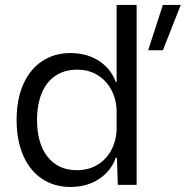

<svg xmlns="http://www.w3.org/2000/svg" viewBox="-20 -749 752 778"><path d="M47.3 -262.7Q47.3 -346.4 74.3 -407.4Q101.3 -468.4 150.8 -501.2Q200.3 -534 264.9 -534Q332 -534 380.8 -502.4Q429.6 -470.7 448.9 -417.1H452.6V-729H533.6V0H457.3L453.9 -109H448.9Q429.6 -55.4 380.8 -23.4Q332 8.6 264.9 8.6Q200.3 8.6 150.8 -24.2Q101.3 -57 74.3 -118.4Q47.3 -179.7 47.3 -262.7ZM452.6 -231.1V-295Q452.6 -341.6 433.1 -380.9Q413.7 -420.3 377.4 -443.5Q341.1 -466.7 292.3 -466.7Q242.3 -466.7 205.5 -442.5Q168.7 -418.3 149.4 -372.3Q130.1 -326.3 130.1 -262.7Q130.1 -167.4 173 -113.4Q215.9 -59.4 290.9 -59.4Q341.1 -59.4 377.6 -82.8Q414 -106.1 433.3 -145.4Q452.6 -184.6 452.6 -231.1ZM639.9 -729H712.4L640.1 -545.4H580.4Z"/></svg>

Font: Mona Sans VF XLt
Style: Regular
Weight: 200
Designer: Deni Anggara
Foundry: GitHub
Version: Version 2.000;Glyphs 3.2.3 (3260)